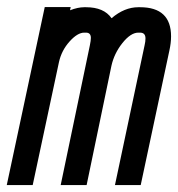

<svg xmlns="http://www.w3.org/2000/svg" viewBox="-42 -533 513 553"><path d="M361.3 -512.2Q450.7 -512.2 450.7 -428.2Q450.7 -409.2 445.8 -387.2L363.3 0H289.1L374.5 -402.8Q377 -413.1 377 -422.4Q377 -439 361.3 -439H356.4Q334.5 -439 310.5 -408.9Q286.6 -378.9 278.8 -342.8L207.5 0H132.8L216.8 -402.3Q219.7 -416 219.7 -423.8Q219.7 -439 205.6 -439H200.7Q181.2 -439 158.2 -413.3Q135.3 -387.7 127.9 -354.5L52.2 0H-22.5L86.9 -512.7H161.6L159.7 -503.4Q182.1 -512.2 200.7 -512.2H205.6Q257.3 -512.2 279.3 -480.5Q316.4 -512.2 356.4 -512.2Z"/></svg>

Font: Anka/Coder Narrow
Style: Italic
Weight: 400
Width: 3
Italic angle: -12°
Monospace: yes
Version: Version 001.100